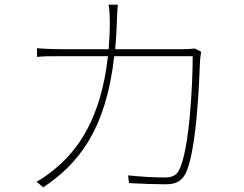

<svg xmlns="http://www.w3.org/2000/svg" viewBox="-20 -791 1040 820"><path d="M839 -570 812 -584C802 -583 789 -581 761 -581H472C475 -618 478 -657 479 -698C480 -722 481 -749 483 -771H444C448 -748 449 -720 449 -697C449 -656 447 -617 444 -581H236C197 -581 166 -583 138 -585V-548C167 -551 192 -551 237 -551H441C411 -282 311 -147 209 -65C189 -49 158 -26 136 -15L165 9C317 -93 432 -237 468 -551H803C803 -445 791 -153 744 -63C732 -39 709 -33 684 -33C639 -33 585 -36 527 -42L531 -9C586 -6 643 -4 686 -4C728 -4 753 -14 772 -49C819 -139 831 -441 834 -525C835 -540 836 -552 839 -570Z"/></svg>

Font: Harano Aji Gothic K1 ExtraLight
Style: Regular
Weight: 250
Foundry: Masamichi Hosoda
Version: HaranoAjiGothicK1-ExtraLight version 20230610;ttx 4.39.4